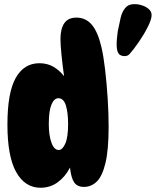

<svg xmlns="http://www.w3.org/2000/svg" viewBox="-20 -871 735 905"><path d="M171 14Q98 14 56.5 -59.5Q15 -133 15 -284Q15 -434 54 -503.5Q93 -573 166 -573Q202 -573 230.5 -557Q259 -541 282 -512Q275 -561 270 -610.5Q265 -660 265 -687Q265 -735 283 -761.5Q301 -788 340 -788Q385 -788 413.5 -753.5Q442 -719 458 -649Q468 -607 475.5 -542.5Q483 -478 487.5 -407.5Q492 -337 492 -275Q492 -164 477 -102Q462 -40 436 -15Q410 10 376 10Q344 10 329.5 -11.5Q315 -33 310 -81Q287 -37 251.5 -11.5Q216 14 171 14ZM257 -164Q274 -164 287.5 -193.5Q301 -223 301 -286Q301 -340 290.5 -374Q280 -408 255 -408Q235 -408 222.5 -378Q210 -348 210 -287Q210 -233 222.5 -198.5Q235 -164 257 -164ZM543 -614Q531 -625 530 -653.5Q529 -682 535 -723Q542 -758 548.5 -786.5Q555 -815 570 -833Q583 -849 604.5 -851Q626 -853 647 -846.5Q668 -840 679 -830Q696 -817 694.5 -796.5Q693 -776 676 -743Q659 -709 634.5 -673.5Q610 -638 593 -619Q584 -607 569 -606.5Q554 -606 543 -614Z"/></svg>

Font: DynaPuff Condensed
Style: Bold
Weight: 700
Width: 3
Designer: Toshi Omagari, Jennifer Daniel
Foundry: Google Fonts
Version: Version 2.000; ttfautohint (v1.8.4.7-5d5b)